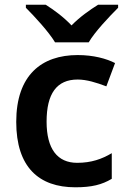

<svg xmlns="http://www.w3.org/2000/svg" viewBox="-20 -786 541 816"><path d="M214 -606H357C383 -651 445 -716 482 -753V-766H397C362 -744 319 -714 284 -678C250 -714 209 -744 174 -766H90V-753C127 -716 187 -651 214 -606ZM300 10C370 10 413 -1 455 -26V-135C413 -110 368 -94 308 -94C224 -94 178 -153 178 -269C178 -388 221 -448 310 -448C348 -448 390 -435 432 -419L469 -518C432 -537 377 -552 310 -552C157 -552 49 -467 49 -268C49 -76 145 10 300 10Z"/></svg>

Font: Noto Sans Gurmukhi SemiBold
Style: Regular
Weight: 600
Designer: Jelle Bosma - Monotype Design Team
Foundry: Monotype Imaging Inc.
Version: Version 2.004